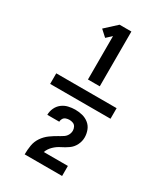

<svg xmlns="http://www.w3.org/2000/svg" viewBox="-244 -953 1063 1226"><g transform="rotate(30 288.0 -340.0)"><path d="M261 -446H348V-850H261L177 -773L223 -731L261 -766ZM66 -301H511V-379H66ZM426 170V96H248Q258 69 279.5 48Q301 27 327 14.5Q353 2 377 -15Q401 -32 414.5 -59Q428 -86 428 -115Q428 -141 418.5 -166.5Q409 -192 388 -209Q367 -226 341 -232.5Q315 -239 288 -239Q263 -239 237.5 -233Q212 -227 191.5 -211Q171 -195 160 -171Q149 -147 149 -121H237Q237 -134 244 -145Q251 -156 263.5 -160Q276 -164 288 -164Q302 -164 315 -159Q328 -154 334.5 -141Q341 -128 341 -115Q341 -98 333 -83Q325 -68 311 -58.5Q297 -49 283 -41H282Q253 -25 226 -5.5Q199 14 180 42Q161 70 155.5 103Q150 136 150 170Z"/></g></svg>

Font: Iosevka Sparkle
Style: Bold
Weight: 700
Designer: Belleve Invis
Foundry: Belleve Invis
Version: Version 4.5.0; ttfautohint (v1.8.3)